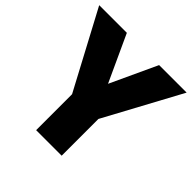

<svg xmlns="http://www.w3.org/2000/svg" viewBox="-183 -872 1031 1031"><g transform="rotate(45 332.0 -357.0)"><path d="M332 -449 455 -714H664L429 -279V0H235V-273L0 -714H210Z"/></g></svg>

Font: Noto Sans Syriac Eastern Black
Style: Regular
Weight: 900
Designer: Patrick Giasson and the Monotype Design Team
Foundry: Monotype Imaging Inc.
Version: Version 3.001; ttfautohint (v1.8.4.7-5d5b)